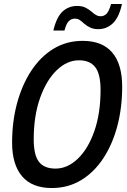

<svg xmlns="http://www.w3.org/2000/svg" viewBox="-20 -932 640 968"><path d="M241 16Q142 16 91.5 -43Q41 -102 41 -213Q41 -319 66 -411.5Q91 -504 137.5 -575Q184 -646 249.5 -686Q315 -726 397 -726Q496 -726 546 -667Q596 -608 596 -495Q596 -389 571.5 -296.5Q547 -204 500.5 -133.5Q454 -63 388.5 -23.5Q323 16 241 16ZM260 -82Q320 -82 372 -131.5Q424 -181 455.5 -270.5Q487 -360 487 -479Q487 -558 460.5 -593Q434 -628 378 -628Q318 -628 266 -578Q214 -528 182 -438Q150 -348 150 -229Q150 -150 176.5 -116Q203 -82 260 -82ZM475 -785Q453 -785 436 -792.5Q419 -800 404 -813Q390 -826 380.5 -832Q371 -838 357 -838Q340 -838 327 -825.5Q314 -813 305 -778H249Q265 -846 295.5 -874Q326 -902 369 -902Q393 -902 410 -894Q427 -886 443 -872Q455 -861 465.5 -855.5Q476 -850 487 -850Q505 -850 517.5 -863Q530 -876 540 -912H595Q580 -844 549 -814.5Q518 -785 475 -785Z"/></svg>

Font: Geist Mono Medium
Style: Italic
Weight: 500
Italic angle: -12°
Monospace: yes
Designer: Basement.studio, Andrés Briganti, Mateo Zaragoza
Foundry: Basement.studio, Vercel, Andrés Briganti, Guido Ferreyra, Mateo Zaragoza
Version: Version 1.500; ttfautohint (v1.8.4.7-5d5b)